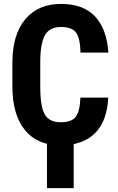

<svg xmlns="http://www.w3.org/2000/svg" viewBox="-20 -741 610 992"><path d="M539.1 -236.8Q533.7 -115.2 470.7 -52.7Q407.7 9.8 293 9.8Q172.4 9.8 108.2 -69.6Q43.9 -148.9 43.9 -295.9V-415.5Q43.9 -562 110.4 -641.4Q176.8 -720.7 294.9 -720.7Q411.1 -720.7 471.4 -655.8Q531.7 -590.8 540 -469.2H396Q394 -544.4 372.8 -573Q351.6 -601.6 294.9 -601.6Q237.3 -601.6 213.4 -561.3Q189.5 -521 188 -428.7V-294.4Q188 -188.5 211.7 -148.9Q235.4 -109.4 293 -109.4Q349.6 -109.4 371.1 -137Q392.6 -164.6 395.5 -236.8ZM360.8 231H222.7V-44.4H360.8Z"/></svg>

Font: Roboto Condensed
Style: Bold
Weight: 700
Designer: Google
Version: Version 2.134; 2016